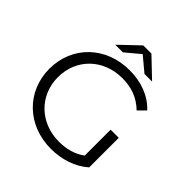

<svg xmlns="http://www.w3.org/2000/svg" viewBox="-229 -1053 1231 1231"><g transform="rotate(45 386.5 -437.0)"><path d="M605 -351V-116C552 -77 490 -62 425 -62C253 -62 128 -186 128 -350C128 -516 253 -638 425 -638C507 -638 576 -614 636 -556L684 -604C621 -672 529 -707 422 -707C208 -707 51 -556 51 -350C51 -144 208 7 421 7C518 7 612 -23 679 -83V-351ZM408 -839 506 -757H575L445 -881H371L241 -757H310Z"/></g></svg>

Font: Montserrat-Alt1
Style: Regular
Weight: 400
Designer: Differentunic
Foundry: Differentunic
Version: Version 7.222